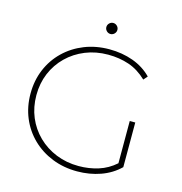

<svg xmlns="http://www.w3.org/2000/svg" viewBox="-122 -962 1018 1076"><g transform="rotate(15 387.0 -424.0)"><path d="M421 4Q343 4 276.5 -22.5Q210 -49 160.5 -97Q111 -145 84 -209.5Q57 -274 57 -350Q57 -426 84 -490.5Q111 -555 160.5 -603Q210 -651 276.5 -677.5Q343 -704 421 -704Q495 -704 558.5 -681Q622 -658 667 -612L647 -589Q599 -635 543 -654Q487 -673 422 -673Q351 -673 290.5 -648.5Q230 -624 185 -580Q140 -536 115.5 -477.5Q91 -419 91 -350Q91 -281 115.5 -222.5Q140 -164 185 -120Q230 -76 290.5 -51.5Q351 -27 422 -27Q482 -27 536 -44Q590 -61 634 -100V-345H666V-86Q620 -41 556.5 -18.5Q493 4 421 4ZM403 -788Q390 -788 380.5 -797.5Q371 -807 371 -820Q371 -833 380.5 -842.5Q390 -852 403 -852Q416 -852 425.5 -842.5Q435 -833 435 -820Q435 -807 425.5 -797.5Q416 -788 403 -788Z"/></g></svg>

Font: Montserrat ExtraLight
Style: Regular
Weight: 200
Designer: Julieta Ulanovsky
Foundry: Julieta Ulanovsky
Version: Version 9.000; ttfautohint (v1.8.4.7-5d5b)